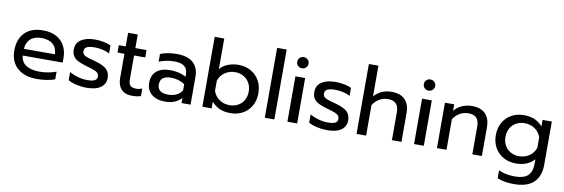

<svg xmlns="http://www.w3.org/2000/svg" viewBox="-64 -1254 5877 1999"><g transform="rotate(10 2875.0 -254.5)"><path d="M45 -239Q45 -357 112.5 -426Q180 -495 305 -495Q388 -495 446 -463.5Q504 -432 533.5 -376.5Q563 -321 563 -250V-200H141Q146 -132 198.5 -98.5Q251 -65 341 -65Q387 -65 434 -73.5Q481 -82 517 -96V-15Q485 -2 432.5 6.5Q380 15 329 15Q196 15 120.5 -51.5Q45 -118 45 -239ZM468 -271Q466 -339 423.5 -376.5Q381 -414 303 -414Q227 -414 185 -375Q143 -336 141 -271Z M656 -31V-117Q695 -94 746 -79.5Q797 -65 845 -65Q899 -65 924 -78Q949 -91 949 -120Q949 -142 937.5 -155.5Q926 -169 898.5 -180Q871 -191 816 -206Q757 -223 722.5 -240.5Q688 -258 670.5 -285Q653 -312 653 -355Q653 -424 707.5 -459.5Q762 -495 854 -495Q902 -495 948 -486Q994 -477 1022 -461V-377Q993 -394 950.5 -404Q908 -414 864 -414Q811 -414 783 -401Q755 -388 755 -355Q755 -334 767 -321Q779 -308 805.5 -298.5Q832 -289 890 -274Q981 -249 1016.5 -215Q1052 -181 1052 -121Q1052 -59 1001 -22Q950 15 850 15Q800 15 744 2.5Q688 -10 656 -31Z M1180 -146V-402H1107V-480H1180V-624H1282V-480H1400V-402H1282V-153Q1282 -105 1300.5 -85Q1319 -65 1368 -65Q1397 -65 1426 -78V2Q1388 15 1332 15Q1259 15 1219.5 -27Q1180 -69 1180 -146Z M1486 -150Q1486 -230 1536.5 -273.5Q1587 -317 1680 -317Q1779 -317 1848 -277V-302Q1848 -359 1813.5 -386.5Q1779 -414 1705 -414Q1661 -414 1619.5 -405.5Q1578 -397 1545 -382V-464Q1575 -478 1623 -486.5Q1671 -495 1716 -495Q1835 -495 1892.5 -442.5Q1950 -390 1950 -297V0H1855V-54Q1824 -20 1781.5 -2.5Q1739 15 1678 15Q1591 15 1538.5 -29.5Q1486 -74 1486 -150ZM1848 -134V-199Q1783 -241 1703 -241Q1645 -241 1616.5 -218.5Q1588 -196 1588 -150Q1588 -62 1703 -62Q1751 -62 1790 -81Q1829 -100 1848 -134Z M2173 -70V0H2075V-739H2176V-416Q2209 -455 2261 -475Q2313 -495 2373 -495Q2445 -495 2502.5 -462.5Q2560 -430 2592.5 -372Q2625 -314 2625 -239Q2625 -163 2592.5 -105.5Q2560 -48 2502.5 -16.5Q2445 15 2373 15Q2308 15 2260.5 -5.5Q2213 -26 2173 -70ZM2523 -239Q2523 -290 2500.5 -330Q2478 -370 2438.5 -392Q2399 -414 2350 -414Q2289 -414 2241 -381Q2193 -348 2176 -293V-185Q2195 -130 2241.5 -97.5Q2288 -65 2350 -65Q2399 -65 2438.5 -86.5Q2478 -108 2500.5 -148Q2523 -188 2523 -239Z M2735 -739H2836V0H2735Z M2966 -633Q2966 -658 2983 -675Q3000 -692 3025 -692Q3051 -692 3068.5 -675Q3086 -658 3086 -633Q3086 -608 3068.5 -591Q3051 -574 3025 -574Q3000 -574 2983 -591Q2966 -608 2966 -633ZM2974 -480H3077V0H2974Z M3199 -31V-117Q3238 -94 3289 -79.5Q3340 -65 3388 -65Q3442 -65 3467 -78Q3492 -91 3492 -120Q3492 -142 3480.5 -155.5Q3469 -169 3441.5 -180Q3414 -191 3359 -206Q3300 -223 3265.5 -240.5Q3231 -258 3213.5 -285Q3196 -312 3196 -355Q3196 -424 3250.5 -459.5Q3305 -495 3397 -495Q3445 -495 3491 -486Q3537 -477 3565 -461V-377Q3536 -394 3493.5 -404Q3451 -414 3407 -414Q3354 -414 3326 -401Q3298 -388 3298 -355Q3298 -334 3310 -321Q3322 -308 3348.5 -298.5Q3375 -289 3433 -274Q3524 -249 3559.5 -215Q3595 -181 3595 -121Q3595 -59 3544 -22Q3493 15 3393 15Q3343 15 3287 2.5Q3231 -10 3199 -31Z M3705 -739H3806V-414Q3875 -495 3990 -495Q4086 -495 4133 -444Q4180 -393 4180 -307V0H4079V-297Q4079 -414 3967 -414Q3919 -414 3877.5 -391.5Q3836 -369 3806 -323V0H3705Z M4305 -633Q4305 -658 4322 -675Q4339 -692 4364 -692Q4390 -692 4407.5 -675Q4425 -658 4425 -633Q4425 -608 4407.5 -591Q4390 -574 4364 -574Q4339 -574 4322 -591Q4305 -608 4305 -633ZM4313 -480H4416V0H4313Z M4555 -480H4653V-411Q4687 -454 4736.5 -474.5Q4786 -495 4840 -495Q4936 -495 4983 -444Q5030 -393 5030 -307V0H4929V-297Q4929 -414 4817 -414Q4769 -414 4727.5 -391.5Q4686 -369 4656 -323V0H4555Z M5232 199V116Q5307 150 5406 150Q5499 150 5541.5 109.5Q5584 69 5584 -13V-64Q5518 15 5390 15Q5317 15 5259 -17Q5201 -49 5168 -107Q5135 -165 5135 -240Q5135 -316 5167.5 -373.5Q5200 -431 5257.5 -463Q5315 -495 5387 -495Q5454 -495 5500.5 -475.5Q5547 -456 5587 -411V-480H5685V-24Q5685 99 5616.5 164.5Q5548 230 5406 230Q5357 230 5310.5 222Q5264 214 5232 199ZM5584 -186V-294Q5565 -350 5518.5 -382Q5472 -414 5410 -414Q5361 -414 5321.5 -392.5Q5282 -371 5259.5 -331Q5237 -291 5237 -240Q5237 -188 5259.5 -148.5Q5282 -109 5321.5 -87Q5361 -65 5410 -65Q5472 -65 5519.5 -98Q5567 -131 5584 -186Z"/></g></svg>

Font: Prompt
Style: Regular
Weight: 400
Designer: Katatrad Team
Foundry: CadsonDemak
Version: Version 1.001